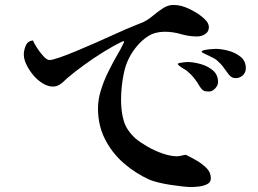

<svg xmlns="http://www.w3.org/2000/svg" viewBox="-20 -722 1040 774"><path d="M830 -3Q830 13 815 20.5Q800 28 781 30Q762 32 750 32Q738 32 715 29.5Q692 27 666 23Q640 19 618 13.5Q596 8 584 3Q526 -23 478.5 -64.5Q431 -106 403 -161.5Q375 -217 375 -285Q375 -320 386.5 -357.5Q398 -395 415.5 -430.5Q433 -466 450 -496Q458 -509 465.5 -523Q473 -537 479 -550Q480 -552 480 -554Q480 -556 477 -556Q476 -556 472 -554Q438 -538 397 -512.5Q356 -487 317.5 -459Q279 -431 250 -406Q243 -399 235 -392Q227 -385 219 -380Q207 -373 193 -373Q174 -373 153 -385.5Q132 -398 115 -418Q98 -438 87 -460.5Q76 -483 76 -502Q76 -520 84 -538.5Q92 -557 113 -559Q116 -550 128 -531Q140 -512 154.5 -496Q169 -480 179 -480Q191 -480 221 -490.5Q251 -501 289.5 -517Q328 -533 367.5 -550.5Q407 -568 439 -582.5Q471 -597 487 -604Q505 -612 523 -619Q541 -626 558 -633Q578 -643 597 -659Q616 -675 636.5 -688.5Q657 -702 679 -702Q696 -702 711 -698Q726 -694 741 -687Q753 -682 772.5 -670Q792 -658 807 -643Q822 -628 822 -613Q822 -594 807 -584.5Q792 -575 775 -575Q742 -575 709.5 -584.5Q677 -594 644 -594Q606 -594 578.5 -577Q551 -560 528 -531Q492 -486 480 -430.5Q468 -375 468 -319Q468 -272 479 -234.5Q490 -197 526 -164Q545 -148 574.5 -131Q604 -114 636 -103Q668 -92 693 -92Q702 -92 711 -94.5Q720 -97 729 -98Q748 -89 771.5 -75.5Q795 -62 812.5 -44.5Q830 -27 830 -3ZM859 -391Q859 -378 847.5 -365.5Q836 -353 822 -353Q808 -353 801 -356.5Q794 -360 786 -372Q776 -390 763.5 -406Q751 -422 735 -435Q732 -438 722.5 -443.5Q713 -449 705 -455Q697 -461 697 -464Q697 -467 705.5 -468.5Q714 -470 723.5 -471Q733 -472 735 -472Q759 -472 788 -464Q817 -456 838 -438.5Q859 -421 859 -391ZM971 -447Q971 -430 959 -418.5Q947 -407 929 -407Q913 -407 901.5 -422.5Q890 -438 882 -449Q876 -458 868 -466Q860 -474 852 -481Q847 -485 832.5 -492Q818 -499 805.5 -505Q793 -511 793 -513Q793 -518 805.5 -520.5Q818 -523 831.5 -524Q845 -525 849 -525Q872 -525 900.5 -517.5Q929 -510 950 -493Q971 -476 971 -447Z"/></svg>

Font: Kaisei HarunoUmi
Style: Bold
Weight: 700
Designer: Font-Kai, 金井和夫
Foundry: KAZUO KANAI
Version: Version 5.003